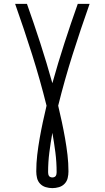

<svg xmlns="http://www.w3.org/2000/svg" viewBox="-20 -755 540 990"><path d="M250 215Q233 215 216 210Q199 205 187 192.5Q175 180 171 163Q167 146 167 129Q167 86 172 43.5Q177 1 184.5 -41.5Q192 -84 201 -126Q210 -168 220 -210Q187 -343 145.5 -474Q104 -605 58 -735H119Q155 -634 188 -532Q221 -430 250 -326Q279 -430 312 -532Q345 -634 381 -735H442Q396 -605 354.5 -474Q313 -343 280 -210Q290 -168 299 -126Q308 -84 315.5 -41.5Q323 1 328 43.5Q333 86 333 129Q333 146 329 163Q325 180 313 192.5Q301 205 284 210Q267 215 250 215ZM250 160Q255 160 260 158Q265 156 267.5 152Q270 148 271 143Q272 138 272 133Q272 81 265.5 30.5Q259 -20 250 -70Q241 -20 234.5 30.5Q228 81 228 133Q228 138 229 143Q230 148 232.5 152Q235 156 240 158Q245 160 250 160Z"/></svg>

Font: Iosevka SS18 Light
Style: Regular
Weight: 300
Monospace: yes
Designer: Belleve Invis
Foundry: Belleve Invis
Version: Version 25.1.1; ttfautohint (v1.8.4)